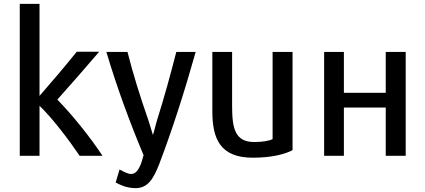

<svg xmlns="http://www.w3.org/2000/svg" viewBox="-20 -800 2195 991"><path d="M509 4H391C337 -76 250 -191 184 -254V4H82V-780H184V-305C246 -376 322 -465 376 -533H492C427 -457 345 -363 276 -286C354 -206 445 -93 509 4Z M990 -532C932 -326 870 -132 801 49C771 125 742 171 680 171C632 171 598 153 577 142L597 75C623 88 640 98 657 98C695 98 711 39 721 1C651 -166 584 -347 529 -532H638C666 -421 703 -302 745 -182C756 -149 764 -119 769 -104C773 -109 782 -152 791 -181C828 -298 858 -408 890 -532Z M1490 -25C1451 -4 1381 14 1285 14C1117 14 1076 -83 1076 -225V-532H1178V-252C1178 -136 1194 -67 1292 -67C1335 -67 1369 -73 1387 -82V-532H1490Z M2074 -532V4H1971V-245H1755V4H1653V-532H1755V-321H1971V-532Z"/></svg>

Font: Repo Medium
Style: Regular
Weight: 500
Designer: Stefan Peev
Foundry: Context Ltd
Version: Version 1.502